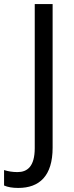

<svg xmlns="http://www.w3.org/2000/svg" viewBox="-87 -734 362 945"><path d="M3 191C107 191 172 132 172 -7V-714H84V-5C84 86 47 113 -1 113C-26 113 -48 109 -67 103V179C-49 187 -26 191 3 191Z"/></svg>

Font: Noto Sans Gurmukhi UI SemiCondensed
Style: Regular
Weight: 400
Width: 4
Designer: Jelle Bosma - Monotype Design Team
Foundry: Monotype Imaging Inc.
Version: Version 2.004